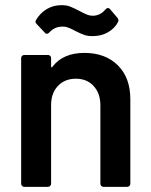

<svg xmlns="http://www.w3.org/2000/svg" viewBox="-20 -724 584 744"><path d="M485 -340V-12Q485 -7 481.5 -3.5Q478 0 473 0H381Q376 0 372.5 -3.5Q369 -7 369 -12V-316Q369 -362 343 -390.5Q317 -419 274 -419Q231 -419 204.5 -391Q178 -363 178 -317V-12Q178 -7 174.5 -3.5Q171 0 166 0H74Q69 0 65.5 -3.5Q62 -7 62 -12V-499Q62 -504 65.5 -507.5Q69 -511 74 -511H166Q171 -511 174.5 -507.5Q178 -504 178 -499V-467Q178 -464 180 -463Q182 -462 183 -465Q224 -519 307 -519Q388 -519 436.5 -471Q485 -423 485 -340ZM274 -603Q271 -605 259.5 -610.5Q248 -616 240 -618.5Q232 -621 224 -621Q207 -621 194.5 -615.5Q182 -610 171 -598Q166 -593 161 -593Q157 -593 154 -597L122 -631Q114 -639 120 -647Q136 -674 161.5 -689Q187 -704 218 -704Q238 -704 252 -698.5Q266 -693 289 -681Q308 -671 318 -667Q328 -663 339 -663Q369 -663 389 -688Q394 -693 398 -693Q403 -693 406 -689L435 -655Q441 -648 438 -640Q425 -614 398.5 -599Q372 -584 339 -584Q320 -584 307 -588.5Q294 -593 274 -603Z"/></svg>

Font: Amber EN SemiBold
Style: Regular
Weight: 600
Designer: Jeremy Tribby
Foundry: Tribby Type
Version: Version 1.408 November 24, 2021